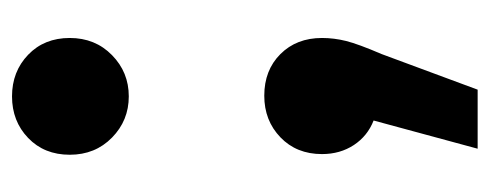

<svg xmlns="http://www.w3.org/2000/svg" viewBox="-266 -460 811 318"><g transform="rotate(-90 139.0 -300.5)"><path d="M42.2 -590Q42.2 -632.2 70 -658.9Q97.8 -685.6 138.9 -685.6Q180 -685.6 207.8 -658.9Q235.6 -632.2 235.6 -590Q235.6 -547.8 207.2 -520Q178.9 -492.2 138.9 -492.2Q98.9 -492.2 70.6 -520Q42.2 -547.8 42.2 -590ZM235.6 -172.2Q235.6 -152.2 230.6 -132.2Q225.6 -112.2 208.9 -73.3L150 85.6H52.2L98.9 -86.7Q73.3 -96.7 58.3 -119.4Q43.3 -142.2 43.3 -172.2Q43.3 -214.4 71.1 -241.1Q98.9 -267.8 140 -267.8Q182.2 -267.8 208.9 -241.1Q235.6 -214.4 235.6 -172.2Z"/></g></svg>

Font: Paperlogy 7 Bold
Style: Regular
Weight: 700
Designer: redesigned by Lee Juim, glyphs from Gmarket Sans & Montserrat
Foundry: PT&
Version: Version 1.001